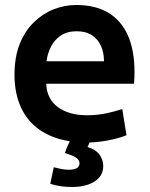

<svg xmlns="http://www.w3.org/2000/svg" viewBox="-20 -558 600 768"><path d="M269 190Q243 190 220.5 186.5Q198 183 181 177L195 111Q203 113 220.5 117Q238 121 255 121Q276 121 287 114.5Q298 108 298 95Q298 84 288 75.5Q278 67 257 60L240 54Q243 43 248.5 30Q254 17 259 7Q189 -4 139.5 -38Q90 -72 64 -128Q38 -184 38 -259Q38 -329 58.5 -381Q79 -433 114.5 -468Q150 -503 194 -520.5Q238 -538 285 -538Q361 -538 412.5 -507.5Q464 -477 491 -417.5Q518 -358 518 -269Q518 -258 517.5 -245.5Q517 -233 516 -223H165Q167 -163 211 -130Q255 -97 328 -97Q371 -97 408.5 -105.5Q446 -114 469 -122L486 -17Q458 -6 420.5 2Q383 10 338 12Q336 17 334.5 21Q333 25 330 30Q365 41 379 62Q393 83 393 106Q393 134 376.5 152.5Q360 171 332 180.5Q304 190 269 190ZM166 -313H396Q396 -346 384.5 -373Q373 -400 348.5 -416.5Q324 -433 287 -433Q249 -433 223.5 -416Q198 -399 184 -371.5Q170 -344 166 -313Z"/></svg>

Font: Ubuntu Sans Mono SemiBold
Style: Regular
Weight: 600
Monospace: yes
Designer: Dalton Maag Ltd
Foundry: Dalton Maag Ltd
Version: Version 1.006